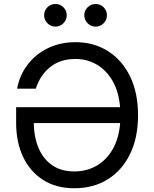

<svg xmlns="http://www.w3.org/2000/svg" viewBox="-20 -953 786 982"><path d="M360.4 9.8Q266.6 9.8 200 -33Q133.3 -75.7 97.9 -151.1Q62.5 -226.6 62.5 -325.2V-404.8H594.2Q587.4 -484.9 555.4 -539.8Q523.4 -594.7 474.4 -623Q425.3 -651.4 366.2 -651.4Q288.6 -651.4 237.1 -610.4Q185.5 -569.3 163.1 -499.5H67.4Q80.6 -569.8 122.1 -623.5Q163.6 -677.2 226.3 -707.3Q289.1 -737.3 366.2 -737.3Q459.5 -737.3 531.7 -691.9Q604 -646.5 645 -562.7Q686 -479 686 -363.3Q686 -248.5 645 -164.8Q604 -81.1 530.8 -35.6Q457.5 9.8 360.4 9.8ZM594.7 -323.7H152.8Q153.8 -252 177.2 -196Q200.7 -140.1 246.6 -108.2Q292.5 -76.2 360.4 -76.2Q422.4 -76.2 472.9 -104.7Q523.4 -133.3 555.7 -188.5Q587.9 -243.7 594.7 -323.7ZM263.7 -816.9Q239.7 -816.9 222.7 -834Q205.6 -851.1 205.6 -875Q205.6 -898.9 222.7 -915.8Q239.7 -932.6 263.7 -932.6Q287.6 -932.6 304.4 -915.8Q321.3 -898.9 321.3 -875Q321.3 -851.1 304.4 -834Q287.6 -816.9 263.7 -816.9ZM469.2 -816.9Q445.3 -816.9 428.2 -834Q411.1 -851.1 411.1 -875Q411.1 -898.9 428.2 -915.8Q445.3 -932.6 469.2 -932.6Q493.2 -932.6 510 -915.8Q526.9 -898.9 526.9 -875Q526.9 -851.1 510 -834Q493.2 -816.9 469.2 -816.9Z"/></svg>

Font: Inter-Regular
Style: Regular
Weight: 400
Designer: Rasmus Andersson
Foundry: rsms
Version: Version 4.000;git-a52131595